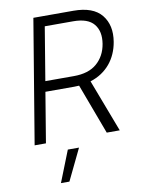

<svg xmlns="http://www.w3.org/2000/svg" viewBox="-103 -798 836 1110"><g transform="rotate(-10 315.5 -242.5)"><path d="M171.9 -727.3H406.6Q522.4 -727.3 571.7 -666.5Q621.1 -605.5 605.1 -509.6Q599.1 -473.4 585 -441.6Q571 -409.8 549.4 -383.9Q527.7 -358 498.8 -338.8Q469.8 -319.6 433.6 -308.2L550.8 0H474.4L364.3 -295.1Q350.1 -294 335.6 -294H166.2L117.5 0H51.1ZM176.5 -354.8H344.1Q430.8 -354.8 479 -396.7Q528.1 -438.9 539.8 -509.6Q551.5 -581.7 516.3 -624.6Q481.2 -667.6 394.9 -667.6H228.3ZM235.8 57.5H301.5L212.7 241.5H163Z"/></g></svg>

Font: Inter P Light
Style: Italic
Weight: 300
Italic angle: 9.39999°
Designer: Rasmus Andersson
Foundry: rsms
Version: Version 3.018;git-588b23468